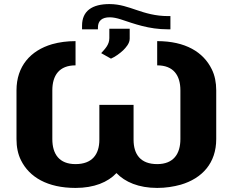

<svg xmlns="http://www.w3.org/2000/svg" viewBox="-20 -913 1150 943"><path d="M866 -469V-230C866 -157 832 -107 752 -107C671 -107 636 -154 636 -227V-398H468V-227C468 -154 432 -107 351 -107C271 -107 237 -156 237 -230V-469C237 -543 271 -592 351 -592V-711C309 -711 272 -706 236 -696C130 -665 61 -588 61 -469V-230C61 -191 68 -156 83 -126C124 -43 213 10 351 10C442 10 510 -18 552 -63C594 -19 661 10 752 10C794 10 832 4 868 -6C973 -37 1042 -112 1042 -230V-469C1042 -508 1035 -543 1020 -573C979 -657 891 -711 752 -711V-592C832 -592 866 -543 866 -469ZM383 -787V-769H461V-778C461 -811 481 -828 519 -828C536 -828 554 -824 573 -818C640 -796 710 -769 805 -769H817V-834H805C743 -834 694 -849 650 -864C611 -877 569 -893 518 -893C432 -893 383 -859 383 -787ZM477 -652 525 -625C546 -634 569 -651 585 -666C599 -680 617 -700 617 -723V-772H517V-726C517 -694 497 -674 477 -652Z"/></svg>

Font: Asimov
Style: XWid
Weight: 500
Designer: Google
Version: Version 2.000980; 2014